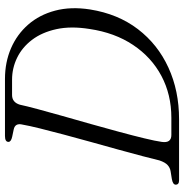

<svg xmlns="http://www.w3.org/2000/svg" viewBox="-4 -736 740 772"><g transform="rotate(-90 366.0 -350.0)"><path d="M9.5 -13.5Q9.5 -25 32 -29L63 -34Q77 -36 88 -45.8Q99 -55.5 107 -79Q113 -104 124.2 -147Q135.5 -190 150.2 -243.2Q165 -296.5 180.8 -353.2Q196.5 -410 210.8 -463.2Q225 -516.5 235.8 -560Q246.5 -603.5 251 -629.5Q258.5 -659.5 231 -665L202.5 -671Q181.5 -675.5 181.5 -686Q181.5 -700 205.5 -700H435Q501.5 -700 557.8 -675.8Q614 -651.5 653.2 -606.5Q692.5 -561.5 709.2 -498.5Q726 -435.5 714 -358Q696 -245.5 634.8 -165.5Q573.5 -85.5 480.2 -42.8Q387 0 272.5 0H27Q9.5 0 9.5 -13.5ZM278.5 -31Q371.5 -31 446.8 -71Q522 -111 571.2 -184.8Q620.5 -258.5 635.5 -360Q647.5 -435 634.8 -493.2Q622 -551.5 591.8 -591.2Q561.5 -631 519.8 -651.2Q478 -671.5 431.5 -671.5H370Q340.5 -671.5 331 -640Q325.5 -614 313.5 -569.2Q301.5 -524.5 285.8 -469Q270 -413.5 253.2 -354.2Q236.5 -295 221.5 -239.5Q206.5 -184 195.8 -139.5Q185 -95 181.5 -70Q175.5 -31 209.5 -31Z"/></g></svg>

Font: Fraunces 9pt Light
Style: Italic
Weight: 300
Italic angle: -16°
Version: Version 1.000;[0bf87f6ff]